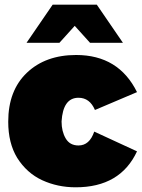

<svg xmlns="http://www.w3.org/2000/svg" viewBox="-20 -789 603 817"><path d="M302 8Q225 8 159.5 -22.2Q94 -52.5 53 -117.5Q15 -180 15 -271Q15 -404 94.5 -479.5Q174 -555 304 -555Q485 -555 563 -397L384 -321Q362 -373 314 -373Q248 -373 242 -272Q242 -230 259.5 -200Q277 -170 314 -170Q361 -170 381 -229L563 -145Q492 8 302 8ZM503 -607H363L298 -679L233 -607H93L204 -769H392Z"/></svg>

Font: Argentum Novus Black
Style: Regular
Weight: 900
Designer: Julieta Ulanovsky (font) & Cristiano Sobral (main changes)
Foundry: Julieta Ulanovsky (font) & Cristiano Sobral (main changes)
Version: Version 3.00;November 27, 2020;FontCreator 13.0.0.2655 64-bi